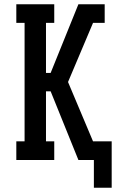

<svg xmlns="http://www.w3.org/2000/svg" viewBox="-20 -755 547 906"><path d="M423 131V0H350L219 -324H197V-88H236V0H57V-88H96V-647H57V-735H236V-647H197V-411H219L350 -735H435V-685V-735H474V-647H419L301 -368L419 -88H507V131Z"/></svg>

Font: Iosevka Slab Semibold
Style: Regular
Weight: 600
Monospace: yes
Designer: Belleve Invis
Foundry: Belleve Invis
Version: Version 11.1.1; ttfautohint (v1.8.3)